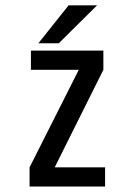

<svg xmlns="http://www.w3.org/2000/svg" viewBox="-20 -686 490 706"><path d="M181.1 -70.6H366.4V0H88.7V-70.6L269.7 -429.4H93.7V-500H360.1V-429.4ZM121 -526.8 232.3 -666.4H337L196.1 -526.8Z"/></svg>

Font: League Mono Thin Condensed
Style: Regular
Weight: 100
Width: 1
Designer: Tyler Finck
Foundry: The League of Moveable Type / Tyler Finck
Version: Version 2.300;RELEASE